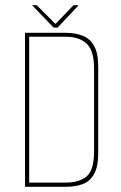

<svg xmlns="http://www.w3.org/2000/svg" viewBox="-20 -717 464 737"><path d="M76 0V-591H232Q268 -591 296 -580.5Q324 -570 340.5 -542Q357 -514 357 -461V-130Q357 -78 341.5 -49.5Q326 -21 298 -10.5Q270 0 232 0ZM92 -16H232Q283 -16 312 -39.5Q341 -63 341 -135V-455Q341 -523 312.5 -549.5Q284 -576 232 -576H92ZM186 -611 103 -697H121L193 -625L262 -697H282L201 -611Z"/></svg>

Font: Alumni Sans Pinstripe
Style: Regular
Weight: 400
Designer: Robert E. Leuschke
Foundry: Robert E. Leuschke
Version: Version 1.010; ttfautohint (v1.8.4.7-5d5b)